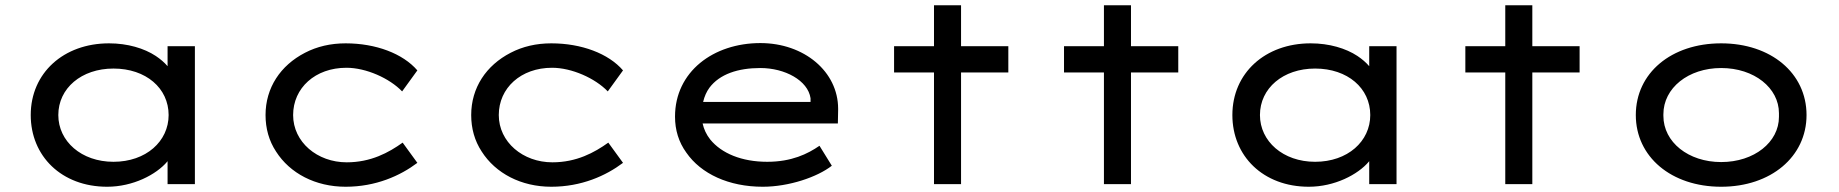

<svg xmlns="http://www.w3.org/2000/svg" viewBox="-20 -701 7003 731"><path d="M388 10C486 10 575 -36 617 -86C617 -87 617 -87 618 -87V0H722V-525H618V-449C606 -463 591 -476 573 -488C529 -517 466 -536 395 -536C222 -536 97 -423 97 -263C97 -107 214 10 388 10ZM412 -85C290 -85 202 -163 202 -263C202 -365 290 -440 412 -440C536 -440 622 -365 622 -263C622 -163 536 -85 412 -85Z M1296 10C1411 10 1504 -32 1569 -81L1513 -158C1460 -120 1392 -83 1300 -83C1188 -83 1096 -160 1096 -263C1096 -366 1180 -443 1299 -443C1374 -443 1463 -403 1511 -353L1569 -433C1514 -497 1411 -536 1296 -536C1239 -536 1187 -524 1141 -500C1048 -452 991 -367 991 -263C991 -212 1004 -165 1031 -124C1084 -41 1181 10 1296 10Z M2079 10C2194 10 2287 -32 2352 -81L2296 -158C2243 -120 2175 -83 2083 -83C1971 -83 1879 -160 1879 -263C1879 -366 1963 -443 2082 -443C2157 -443 2246 -403 2294 -353L2352 -433C2297 -497 2194 -536 2079 -536C2022 -536 1970 -524 1924 -500C1831 -452 1774 -367 1774 -263C1774 -212 1787 -165 1814 -124C1867 -41 1964 10 2079 10Z M2884 10C2984 10 3092 -27 3147 -70L3100 -146C3055 -115 2994 -85 2901 -85C2804 -85 2727 -117 2684 -170C2669 -189 2660 -209 2655 -231H3170L3171 -282C3171 -284 3171 -285 3171 -287C3171 -428 3042 -537 2875 -537C2696 -537 2550 -428 2550 -257C2550 -206 2564 -160 2593 -120C2649 -39 2755 10 2884 10ZM2657 -313C2662 -334 2670 -352 2681 -367C2720 -419 2790 -442 2875 -442C2968 -442 3056 -395 3066 -327V-313Z M3639 0V-425H3819V-525H3639V-681H3536V-525H3384V-425H3536V0Z M4286 0V-425H4466V-525H4286V-681H4183V-525H4031V-425H4183V0Z M4963 10C5061 10 5150 -36 5192 -86C5192 -87 5192 -87 5193 -87V0H5297V-525H5193V-449C5181 -463 5166 -476 5148 -488C5104 -517 5041 -536 4970 -536C4797 -536 4672 -423 4672 -263C4672 -107 4789 10 4963 10ZM4987 -85C4865 -85 4777 -163 4777 -263C4777 -365 4865 -440 4987 -440C5111 -440 5197 -365 5197 -263C5197 -163 5111 -85 4987 -85Z M5814 0V-425H5994V-525H5814V-681H5711V-525H5559V-425H5711V0Z M6533 10C6722 10 6858 -104 6858 -263C6858 -423 6722 -536 6533 -536C6343 -536 6208 -423 6208 -263C6208 -104 6343 10 6533 10ZM6533 -84C6408 -84 6313 -160 6313 -260C6313 -261 6313 -262 6313 -263C6313 -264 6313 -265 6313 -266C6313 -366 6408 -442 6533 -442C6659 -442 6753 -366 6753 -270C6753 -267 6753 -265 6753 -263C6753 -261 6753 -259 6753 -256C6753 -160 6659 -84 6533 -84Z"/></svg>

Font: Lexend Peta
Style: Regular
Weight: 400
Designer: Bonnie Shaver-Troup, Thomas Jockin
Foundry: Lexend
Version: Version 1.007